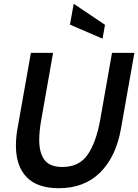

<svg xmlns="http://www.w3.org/2000/svg" viewBox="-20 -979 729 1013"><path d="M64 -210Q64 -255 72 -299L143 -700H260L197 -343Q187 -287 187 -240Q187 -172 215 -135Q243 -98 309 -98Q398 -98 442.5 -163Q487 -228 508 -343L571 -700H689L618 -299Q592 -152 508.5 -69Q425 14 290 14Q177 14 120.5 -44.5Q64 -103 64 -210ZM349 -849 369 -959 534 -848 521 -775Z"/></svg>

Font: Cabin SemiBold
Style: Italic
Weight: 600
Italic angle: -7°
Designer: Pablo Impallari
Foundry: Pablo Impallari. http://www.impallari.com Igino Marini. http://www.ikern.com
Version: Version 2.200